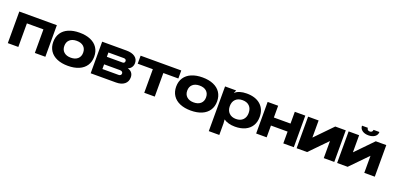

<svg xmlns="http://www.w3.org/2000/svg" viewBox="6 -1714 6077 2970"><g transform="rotate(20 3044.0 -229.0)"><path d="M23 0V-520H641V0H468V-388H196V0Z M1351 -259Q1351 -175 1310.5 -113.5Q1270 -52 1194 -19.5Q1118 13 1014 13Q910 13 834 -19.5Q758 -52 717.5 -113.5Q677 -175 677 -259Q677 -344 717.5 -405.5Q758 -467 834 -499.5Q910 -532 1014 -532Q1118 -532 1194 -499.5Q1270 -467 1310.5 -405.5Q1351 -344 1351 -259ZM1014 -121Q1086 -121 1127.5 -158Q1169 -195 1169 -259Q1169 -324 1128 -361Q1087 -398 1014 -398Q942 -398 900.5 -361Q859 -324 859 -259Q859 -195 900.5 -158Q942 -121 1014 -121Z M1387 -520H1788Q1877 -520 1927.5 -483.5Q1978 -447 1978 -383Q1978 -342 1957.5 -312Q1937 -282 1902 -269V-267Q1944 -258 1968 -227.5Q1992 -197 1992 -152Q1992 -81 1942 -40.5Q1892 0 1803 0H1387ZM1801 -124Q1821 -124 1833 -134.5Q1845 -145 1845 -162Q1845 -180 1831.5 -190.5Q1818 -201 1794 -201H1535V-124ZM1794 -325Q1811 -325 1820.5 -334.5Q1830 -344 1830 -361Q1830 -377 1819 -386.5Q1808 -396 1788 -396H1535V-325Z M2689 -388H2442V0H2269V-388H2020V-520H2689Z M3374 -259Q3374 -175 3333.5 -113.5Q3293 -52 3217 -19.5Q3141 13 3037 13Q2933 13 2857 -19.5Q2781 -52 2740.5 -113.5Q2700 -175 2700 -259Q2700 -344 2740.5 -405.5Q2781 -467 2857 -499.5Q2933 -532 3037 -532Q3141 -532 3217 -499.5Q3293 -467 3333.5 -405.5Q3374 -344 3374 -259ZM3037 -121Q3109 -121 3150.5 -158Q3192 -195 3192 -259Q3192 -324 3151 -361Q3110 -398 3037 -398Q2965 -398 2923.5 -361Q2882 -324 2882 -259Q2882 -195 2923.5 -158Q2965 -121 3037 -121Z M4075 -258Q4075 -174 4037.5 -113Q4000 -52 3930 -19.5Q3860 13 3764 13Q3708 13 3659 -0.5Q3610 -14 3580 -37H3578L3583 24V216H3410V-520H3593L3573 -473H3577Q3602 -501 3652 -516.5Q3702 -532 3765 -532Q3910 -532 3992.5 -459Q4075 -386 4075 -258ZM3739 -104Q3811 -104 3852.5 -145.5Q3894 -187 3894 -258Q3894 -331 3852.5 -372Q3811 -413 3738 -413Q3666 -413 3624.5 -372Q3583 -331 3583 -259Q3583 -188 3625 -146Q3667 -104 3739 -104Z M4111 0V-520H4284V-326H4558V-520H4731V0H4558V-194H4284V0Z M5397 -520V0H5224V-280H5223L4950 0H4777V-520H4950V-240H4952L5224 -520Z M6064 -520V0H5891V-280H5890L5617 0H5444V-520H5617V-240H5619L5891 -520ZM5751 -567Q5687 -567 5647.5 -596.5Q5608 -626 5608 -674H5704Q5704 -654 5717 -642Q5730 -630 5751 -630Q5772 -630 5785 -642Q5798 -654 5798 -674H5895Q5895 -626 5855.5 -596.5Q5816 -567 5751 -567Z"/></g></svg>

Font: Non Bureau Extended
Style: Bold
Weight: 700
Width: 7
Designer: Jona Saucedo
Foundry: Non Foundry
Version: Version 1.000; ttfautohint (v1.8.4)